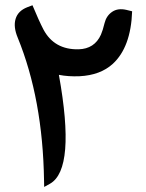

<svg xmlns="http://www.w3.org/2000/svg" viewBox="-20 -723 567 745"><path d="M106 -702.6Q130.4 -643.6 148.9 -607.9Q190.9 -529.8 284.7 -531.7Q346.7 -533.2 371.6 -588.4Q378.9 -605 385.7 -633.3Q392.6 -661.6 415 -677Q437.5 -692.4 470.7 -684.6L492.7 -679.2Q487.8 -539.6 417.5 -475.1Q369.1 -431.2 288.6 -427.2Q245.6 -425.3 208.5 -432.6Q274.4 -67.4 174.3 -10.3L151.4 2.4L150.9 -22.5Q146 -338.4 48.8 -576.7Q31.2 -618.7 40.5 -649.7Q49.8 -680.7 85.4 -694.8Z"/></svg>

Font: Gandom
Style: Bold
Weight: 700
Foundry: DejaVu fonts team - Redesigned by Saber Rastikerdar - Based on Samim Font
Version: Version 0.3